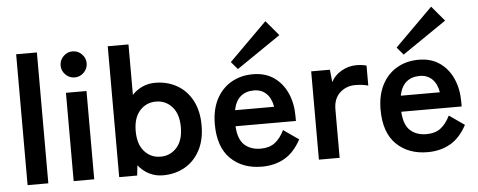

<svg xmlns="http://www.w3.org/2000/svg" viewBox="-51 -903 2592 1042"><g transform="rotate(-5 1245.0 -381.5)"><path d="M61 0V-713H174V0Z M312 0V-481H424V0ZM367 -560Q338 -560 317 -581Q296 -602 296 -631Q296 -660 317 -681Q338 -702 367 -702Q396 -702 417 -681Q438 -660 438 -631Q438 -602 417 -581Q396 -560 367 -560Z M798 11Q757 11 723 -6.5Q689 -24 664 -55L658 0H560V-713H673V-438Q697 -464 729 -478.5Q761 -493 798 -493Q865 -493 917.5 -463Q970 -433 1000 -376.5Q1030 -320 1030 -241Q1030 -162 1000 -105.5Q970 -49 917.5 -19Q865 11 798 11ZM794 -91Q847 -91 882 -130Q917 -169 917 -241Q917 -313 882 -352Q847 -391 794 -391Q741 -391 706 -352Q671 -313 671 -241Q671 -169 706 -130Q741 -91 794 -91Z M1337 11Q1232 11 1167 -52.5Q1102 -116 1102 -241Q1102 -319 1131 -375.5Q1160 -432 1212 -462.5Q1264 -493 1331 -493Q1398 -493 1445 -460.5Q1492 -428 1517 -372Q1542 -316 1542 -246V-220H1213Q1217 -148 1251 -117.5Q1285 -87 1339 -87Q1386 -87 1416 -109.5Q1446 -132 1468 -177L1551 -119Q1514 -50 1460.5 -19.5Q1407 11 1337 11ZM1218 -307H1431Q1423 -354 1396.5 -379.5Q1370 -405 1329 -405Q1285 -405 1256.5 -381Q1228 -357 1218 -307ZM1253 -528 1218 -569 1424 -774 1493 -692Z M1648 0V-481H1750L1757 -413Q1775 -449 1813.5 -471Q1852 -493 1895 -493Q1912 -493 1926 -491Q1940 -489 1950 -486V-377Q1937 -381 1919.5 -383.5Q1902 -386 1879 -386Q1830 -386 1795.5 -354Q1761 -322 1761 -264V0Z M2240 11Q2135 11 2070 -52.5Q2005 -116 2005 -241Q2005 -319 2034 -375.5Q2063 -432 2115 -462.5Q2167 -493 2234 -493Q2301 -493 2348 -460.5Q2395 -428 2420 -372Q2445 -316 2445 -246V-220H2116Q2120 -148 2154 -117.5Q2188 -87 2242 -87Q2289 -87 2319 -109.5Q2349 -132 2371 -177L2454 -119Q2417 -50 2363.5 -19.5Q2310 11 2240 11ZM2121 -307H2334Q2326 -354 2299.5 -379.5Q2273 -405 2232 -405Q2188 -405 2159.5 -381Q2131 -357 2121 -307ZM2156 -528 2121 -569 2327 -774 2396 -692Z"/></g></svg>

Font: Zen Kaku Gothic New
Style: Bold
Weight: 700
Designer: Yoshimichi Ohira
Foundry: Positype
Version: Version 1.002